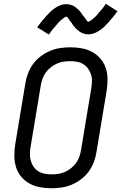

<svg xmlns="http://www.w3.org/2000/svg" viewBox="-20 -995 646 1023"><path d="M254 8Q222 8 192.5 2.5Q163 -3 137.5 -17Q112 -31 93 -53.5Q74 -76 65.5 -104Q57 -132 56.5 -162.5Q56 -193 61 -225L115 -550Q119 -577 129 -603.5Q139 -630 156 -653.5Q173 -677 197 -695Q221 -713 247 -724Q273 -735 301 -739Q329 -743 355 -743Q387 -743 416.5 -737.5Q446 -732 471.5 -718Q497 -704 516 -681.5Q535 -659 544 -631Q553 -603 553 -572.5Q553 -542 548 -510L494 -185Q490 -158 480 -131.5Q470 -105 453 -81.5Q436 -58 412 -40Q388 -22 362 -11Q336 0 308 4Q280 8 254 8ZM254 -66Q272 -66 290 -68.5Q308 -71 326 -79Q344 -87 359.5 -99.5Q375 -112 386 -127.5Q397 -143 403 -161Q409 -179 412 -197L466 -522Q469 -541 470 -560Q471 -579 465.5 -596.5Q460 -614 450 -628.5Q440 -643 425 -652.5Q410 -662 392 -665.5Q374 -669 355 -669Q337 -669 319 -666.5Q301 -664 283 -656Q265 -648 249.5 -635.5Q234 -623 223 -607.5Q212 -592 206 -574Q200 -556 197 -538L143 -213Q140 -194 139.5 -175Q139 -156 144 -138.5Q149 -121 159 -106.5Q169 -92 184 -82.5Q199 -73 217 -69.5Q235 -66 254 -66ZM240 -811 178 -850Q191 -867 203 -882Q215 -897 226 -909Q237 -921 247 -931Q257 -941 271.5 -951Q286 -961 301.5 -967Q317 -973 333 -973Q338 -973 343.5 -972Q349 -971 354 -970Q359 -969 363.5 -967Q368 -965 372.5 -963Q377 -961 380.5 -958Q384 -955 387.5 -952Q391 -949 395.5 -945.5Q400 -942 403 -938Q406 -934 409.5 -930.5Q413 -927 415 -923Q417 -919 419.5 -915.5Q422 -912 426 -907.5Q430 -903 433 -898.5Q436 -894 438.5 -891Q441 -888 443.5 -883.5Q446 -879 451 -879Q454 -879 457 -881.5Q460 -884 463.5 -886Q467 -888 471.5 -891.5Q476 -895 478 -897Q480 -899 482.5 -901Q485 -903 487 -905Q489 -907 491.5 -909.5Q494 -912 496.5 -915Q499 -918 501.5 -921Q504 -924 506.5 -927Q509 -930 512 -933.5Q515 -937 518 -940.5Q521 -944 524.5 -948Q528 -952 531 -956.5Q534 -961 537.5 -965.5Q541 -970 544 -975L606 -935Q593 -918 581 -903Q569 -888 558 -876Q547 -864 537 -854Q527 -844 512.5 -834Q498 -824 482.5 -818Q467 -812 451 -812Q446 -812 440.5 -813Q435 -814 430 -815Q425 -816 420.5 -818Q416 -820 411.5 -822Q407 -824 403.5 -827Q400 -830 396.5 -833Q393 -836 388.5 -839.5Q384 -843 381 -847Q378 -851 374.5 -854.5Q371 -858 368.5 -862Q366 -866 364 -869.5Q362 -873 358 -877.5Q354 -882 351 -886.5Q348 -891 345.5 -894.5Q343 -898 340.5 -902Q338 -906 333 -906Q330 -906 326.5 -904Q323 -902 320 -899.5Q317 -897 312 -893.5Q307 -890 305.5 -888Q304 -886 301.5 -884Q299 -882 296.5 -880Q294 -878 292 -875.5Q290 -873 287.5 -870Q285 -867 282.5 -864Q280 -861 277.5 -858Q275 -855 272 -851.5Q269 -848 265.5 -844.5Q262 -841 259 -837Q256 -833 253 -828.5Q250 -824 246.5 -819.5Q243 -815 240 -811Z"/></svg>

Font: Iosevka Extended
Style: Italic
Weight: 400
Width: 7
Italic angle: -9°
Monospace: yes
Designer: Belleve Invis
Foundry: Belleve Invis
Version: Version 32.5.0; ttfautohint (v1.8.4)